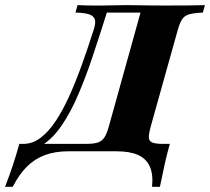

<svg xmlns="http://www.w3.org/2000/svg" viewBox="-115 -591 821 750"><path d="M-95.2 138.7Q-77.4 92.7 -64.1 52.4Q-50.8 12.1 -39.5 -29H221.8Q250.8 -29 266.9 -34.3Q283.1 -39.5 292.7 -54Q302.4 -68.5 310.5 -98.4L433.9 -541.9H302.4Q274.2 -452.4 247.2 -371.4Q220.2 -290.3 191.1 -222.6Q162.1 -154.8 128.6 -104.8Q95.2 -54.8 55.6 -27.8Q16.1 -0.8 -32.3 -0.8L-23.4 -29Q12.1 -29 43.1 -52.4Q74.2 -75.8 102 -117.3Q129.8 -158.9 155.2 -214.9Q180.6 -271 204.4 -337.1Q228.2 -403.2 250.8 -474.2Q260.5 -503.2 254.8 -516.9Q249.2 -530.6 230.2 -535.9Q211.3 -541.1 179.8 -541.9L187.9 -571Q204.8 -570.2 220.2 -569.8Q235.5 -569.4 250.8 -569.4Q266.1 -569.4 282.3 -569.4Q306.5 -569.4 328.2 -570.2Q350 -571 375 -571Q393.5 -571 417.3 -570.6Q441.1 -570.2 469 -569.8Q496.8 -569.4 528.2 -569.4Q580.6 -569.4 623.4 -569.8Q666.1 -570.2 685.5 -571L677.4 -541.9Q642.7 -540.3 624.2 -535.1Q605.6 -529.8 596.4 -515.7Q587.1 -501.6 579 -472.6L474.2 -98.4Q466.1 -68.5 466.5 -54Q466.9 -39.5 479.8 -34.3Q492.7 -29 520.2 -29H548.4Q537.9 8.1 528.6 49.2Q519.4 90.3 509.7 138.7H479Q483.9 90.3 470.2 59.7Q456.5 29 424.6 14.5Q392.7 0 340.3 0H151.6Q100 0 60.1 14.9Q20.2 29.8 -10.1 60.1Q-40.3 90.3 -65.3 138.7Z"/></svg>

Font: Playfair 5pt SemiExpanded Light Black
Style: Italic
Weight: 900
Italic angle: -15.6°
Version: Version 2.001;gftools[0.9.30]